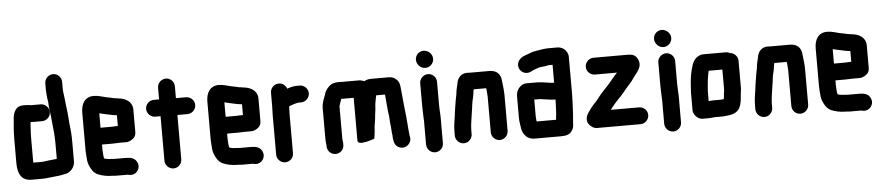

<svg xmlns="http://www.w3.org/2000/svg" viewBox="-47 -1099 7051 1535"><g transform="rotate(-5 3478.5 -331.5)"><path d="M284 -544H206C193 -546 179 -549 166 -548H140C89 -548 67 -504 61 -461C56 -403 50 -347 50 -282V-93C50 -10 77 50 160 50H240C260 50 281 49 298 46L318 44C331 43 352 40 364 39L382 37C402 33 420 31 440 26C477 16 510 -22 510 -67V-226C510 -276 506 -327 500 -373C496 -413 495 -454 489 -491L485 -525C482 -550 479 -572 477 -595C475 -614 471 -631 471 -650V-708C471 -745 441 -776 404 -776C367 -776 336 -745 336 -708V-652C336 -641 337 -631 338 -621C340 -600 342 -578 346 -558C346 -505 359 -457 362 -402C368 -346 375 -287 375 -226V-99L363 -97C329 -93 294 -91 260 -85H185V-282C185 -311 186 -334 188 -359L190 -393C191 -399 191 -405 192 -410H193C202 -409 212 -409 221 -409H284C321 -409 352 -439 352 -476C352 -513 321 -544 284 -544Z M826 -316H745V-432C760 -429 774 -425 787 -422C815 -417 841 -409 870 -406L884 -404V-318C871 -318 840 -316 826 -316ZM888 -183H941C956 -183 972 -189 991 -202C1010 -215 1019 -233 1019 -257V-442C1017 -502 965 -532 907 -537L889 -540L873 -542C855 -546 831 -552 811 -555C779 -562 750 -574 712 -574C641 -574 610 -519 610 -449V-142C610 -129 611 -117 612 -106C614 -74 615 -52 625 -27C638 7 657 37 689 52C722 66 761 75 807 75H813C821 76 829 77 837 77H930C992 98 1043 35 1012 -20C997 -47 969 -58 929 -58H837C828 -58 817 -60 806 -60C801 -60 785 -62 780 -62L765 -65C761 -66 757 -67 754 -68C753 -70 752 -72 751 -75C751 -76 751 -76 750 -77C750 -82 749 -88 748 -94C747 -109 745 -126 745 -143V-181H826C840 -181 874 -183 888 -183Z M1231 -594V-501H1189C1152 -501 1121 -471 1121 -434C1121 -397 1152 -366 1189 -366H1231V-8C1231 28 1263 59 1299 59C1335 59 1366 28 1366 -8V-364H1447C1484 -364 1515 -395 1515 -432C1515 -469 1484 -499 1447 -499H1366V-594C1366 -631 1336 -662 1299 -662C1262 -662 1231 -631 1231 -594Z M1830 -316H1749V-432C1764 -429 1778 -425 1791 -422C1819 -417 1845 -409 1874 -406L1888 -404V-318C1875 -318 1844 -316 1830 -316ZM1892 -183H1945C1960 -183 1976 -189 1995 -202C2014 -215 2023 -233 2023 -257V-442C2021 -502 1969 -532 1911 -537L1893 -540L1877 -542C1859 -546 1835 -552 1815 -555C1783 -562 1754 -574 1716 -574C1645 -574 1614 -519 1614 -449V-142C1614 -129 1615 -117 1616 -106C1618 -74 1619 -52 1629 -27C1642 7 1661 37 1693 52C1726 66 1765 75 1811 75H1817C1825 76 1833 77 1841 77H1934C1996 98 2047 35 2016 -20C2001 -47 1973 -58 1933 -58H1841C1832 -58 1821 -60 1810 -60C1805 -60 1789 -62 1784 -62L1769 -65C1765 -66 1761 -67 1758 -68C1757 -70 1756 -72 1755 -75C1755 -76 1755 -76 1754 -77C1754 -82 1753 -88 1752 -94C1751 -109 1749 -126 1749 -143V-181H1830C1844 -181 1878 -183 1892 -183Z M2428 -446C2428 -482 2397 -513 2361 -513H2330C2306 -511 2280 -505 2259 -497C2251 -522 2227 -544 2195 -544C2158 -544 2127 -513 2127 -476V-374C2127 -352 2125 -318 2125 -293V21C2125 58 2156 88 2193 88C2230 88 2260 58 2260 21V-295C2260 -315 2262 -336 2262 -355C2278 -361 2294 -368 2311 -372C2319 -373 2329 -378 2337 -378H2361C2397 -378 2428 -410 2428 -446Z M2667 -11V-18C2667 -31 2665 -44 2663 -57V-317C2663 -318 2663 -320 2664 -323C2668 -341 2677 -360 2682 -377V-379C2689 -378 2694 -378 2698 -378H2782V-36C2782 -18 2799 -12 2818 -14C2842 -16 2863 -20 2884 -27C2901 -33 2909 -33 2918 -39C2920 -59 2925 -77 2926 -97C2926 -142 2939 -182 2941 -227C2943 -248 2948 -268 2948 -289C2949 -304 2950 -319 2953 -331L2957 -353C2960 -364 2961 -372 2963 -382H3034V-378C3037 -342 3041 -300 3044 -264C3046 -235 3053 -211 3053 -181L3055 -149C3058 -127 3061 -104 3061 -82C3062 -73 3063 -64 3064 -57C3064 -55 3064 -53 3065 -51V-41C3065 -32 3066 -22 3069 -10L3071 0C3075 18 3084 32 3100 42C3152 76 3216 27 3203 -29L3201 -39C3200 -40 3200 -42 3200 -43C3200 -48 3200 -53 3199 -58C3199 -68 3196 -78 3196 -88C3196 -95 3195 -103 3194 -111C3194 -126 3191 -144 3190 -160L3188 -188C3186 -216 3180 -249 3178 -276C3174 -328 3167 -385 3163 -432C3159 -463 3154 -478 3133 -496C3113 -513 3098 -517 3068 -517H2937C2913 -517 2895 -513 2879 -503C2874 -505 2849 -513 2841 -513H2698C2693 -513 2687 -513 2679 -514C2639 -514 2615 -507 2594 -486C2574 -468 2560 -445 2553 -415C2542 -387 2528 -355 2528 -317V-74C2528 -54 2530 -37 2532 -21V-11C2532 26 2563 57 2600 57C2637 57 2667 26 2667 -11Z M3322 -448V-265C3322 -248 3322 -231 3323 -214L3325 -164C3326 -149 3327 -135 3326 -122V45C3326 82 3357 113 3394 113C3431 113 3461 82 3461 45V-122C3463 -169 3457 -217 3457 -265V-448C3457 -484 3426 -515 3390 -515C3354 -515 3322 -484 3322 -448ZM3304 -637C3304 -600 3336 -566 3374 -566C3411 -566 3442 -597 3442 -634C3442 -672 3408 -704 3371 -704C3334 -704 3304 -674 3304 -637Z M3696 -7V-34C3696 -39 3696 -46 3697 -57C3697 -66 3698 -75 3699 -82L3703 -112C3706 -131 3710 -160 3713 -181C3720 -216 3721 -256 3731 -290C3738 -313 3738 -340 3744 -362H3844C3844 -359 3846 -350 3846 -347C3847 -330 3850 -311 3850 -292V-8C3850 29 3880 60 3917 60C3954 60 3985 29 3985 -8V-291C3985 -332 3979 -373 3975 -409C3972 -464 3939 -497 3881 -497H3724C3718 -497 3712 -497 3706 -498C3656 -500 3623 -464 3618 -417C3611 -390 3604 -361 3602 -332C3602 -329 3601 -326 3600 -323C3598 -315 3596 -305 3594 -293C3588 -250 3579 -210 3575 -166C3568 -125 3561 -81 3561 -34V-7C3561 30 3592 61 3629 61C3666 61 3696 30 3696 -7Z M4380 -79C4380 -74 4380 -68 4379 -62H4223C4222 -71 4220 -77 4220 -87C4219 -92 4219 -96 4219 -101V-238H4266L4285 -235C4317 -232 4348 -224 4380 -224H4388V-199C4385 -157 4386 -115 4380 -79ZM4371 -359C4350 -362 4325 -366 4302 -369L4283 -371C4273 -372 4263 -373 4254 -373H4169C4152 -373 4137 -368 4124 -358C4099 -339 4084 -312 4084 -273V-101C4084 -68 4092 -39 4095 -11C4106 35 4138 73 4194 73H4404C4445 73 4473 67 4492 42C4509 20 4512 3 4512 -27C4512 -31 4512 -36 4513 -42C4516 -76 4519 -101 4520 -138C4521 -172 4524 -217 4524 -252V-556C4524 -569 4520 -582 4512 -595C4497 -620 4472 -637 4435 -637H4365C4332 -637 4300 -629 4270 -625C4236 -622 4209 -606 4181 -598C4152 -588 4123 -569 4116 -538C4106 -497 4134 -464 4166 -457C4189 -452 4208 -459 4225 -470L4226 -471C4247 -477 4266 -488 4289 -492C4313 -494 4336 -497 4359 -502H4389V-359Z M4720 -395H4896C4891 -388 4886 -382 4880 -377C4855 -350 4830 -315 4804 -289C4788 -273 4768 -251 4753 -234C4735 -213 4721 -191 4702 -172C4679 -149 4658 -121 4640 -94C4623 -69 4615 -32 4635 -5C4650 15 4672 32 4700 32H5048C5085 32 5116 1 5116 -36C5116 -73 5085 -103 5048 -103H4821C4827 -110 4833 -117 4838 -125C4856 -148 4880 -174 4901 -195C4919 -213 4941 -239 4957 -260C4974 -280 4991 -297 5007 -317C5022 -338 5040 -364 5055 -382C5078 -412 5096 -449 5070 -494C5055 -520 5033 -530 4996 -530H4720C4683 -530 4652 -499 4652 -462C4652 -425 4683 -395 4720 -395Z M5233 -448V-265C5233 -248 5233 -231 5234 -214L5236 -164C5237 -149 5238 -135 5237 -122V45C5237 82 5268 113 5305 113C5342 113 5372 82 5372 45V-122C5374 -169 5368 -217 5368 -265V-448C5368 -484 5337 -515 5301 -515C5265 -515 5233 -484 5233 -448ZM5215 -637C5215 -600 5247 -566 5285 -566C5322 -566 5353 -597 5353 -634C5353 -672 5319 -704 5282 -704C5245 -704 5215 -674 5215 -637Z M5738 -346V-190C5737 -183 5737 -179 5737 -176C5736 -170 5735 -163 5734 -155L5732 -133L5729 -112V-110C5726 -110 5724 -110 5723 -109C5717 -109 5711 -108 5704 -107H5637L5607 -104V-182C5611 -241 5616 -298 5628 -346ZM5544 32H5590C5604 32 5626 30 5640 28H5696C5703 28 5711 28 5720 27L5736 25C5740 24 5743 24 5746 24C5757 24 5767 22 5778 19C5808 12 5827 1 5844 -25C5859 -52 5863 -83 5866 -118L5868 -140C5870 -158 5872 -164 5873 -186V-405C5873 -440 5844 -469 5812 -472C5801 -478 5790 -481 5779 -481H5599C5578 -481 5559 -474 5540 -459C5508 -433 5498 -384 5487 -336C5478 -291 5475 -238 5472 -186V-43C5472 -8 5508 31 5544 32Z M6108 -7V-34C6108 -39 6108 -46 6109 -57C6109 -66 6110 -75 6111 -82L6115 -112C6118 -131 6122 -160 6125 -181C6132 -216 6133 -256 6143 -290C6150 -313 6150 -340 6156 -362H6256C6256 -359 6258 -350 6258 -347C6259 -330 6262 -311 6262 -292V-8C6262 29 6292 60 6329 60C6366 60 6397 29 6397 -8V-291C6397 -332 6391 -373 6387 -409C6384 -464 6351 -497 6293 -497H6136C6130 -497 6124 -497 6118 -498C6068 -500 6035 -464 6030 -417C6023 -390 6016 -361 6014 -332C6014 -329 6013 -326 6012 -323C6010 -315 6008 -305 6006 -293C6000 -250 5991 -210 5987 -166C5980 -125 5973 -81 5973 -34V-7C5973 30 6004 61 6041 61C6078 61 6108 30 6108 -7Z M6712 -316H6631V-432C6646 -429 6660 -425 6673 -422C6701 -417 6727 -409 6756 -406L6770 -404V-318C6757 -318 6726 -316 6712 -316ZM6774 -183H6827C6842 -183 6858 -189 6877 -202C6896 -215 6905 -233 6905 -257V-442C6903 -502 6851 -532 6793 -537L6775 -540L6759 -542C6741 -546 6717 -552 6697 -555C6665 -562 6636 -574 6598 -574C6527 -574 6496 -519 6496 -449V-142C6496 -129 6497 -117 6498 -106C6500 -74 6501 -52 6511 -27C6524 7 6543 37 6575 52C6608 66 6647 75 6693 75H6699C6707 76 6715 77 6723 77H6816C6878 98 6929 35 6898 -20C6883 -47 6855 -58 6815 -58H6723C6714 -58 6703 -60 6692 -60C6687 -60 6671 -62 6666 -62L6651 -65C6647 -66 6643 -67 6640 -68C6639 -70 6638 -72 6637 -75C6637 -76 6637 -76 6636 -77C6636 -82 6635 -88 6634 -94C6633 -109 6631 -126 6631 -143V-181H6712C6726 -181 6760 -183 6774 -183Z"/></g></svg>

Font: Electronic
Style: UltThk
Weight: 900
Version: Version 1.011